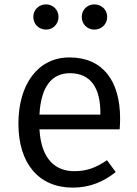

<svg xmlns="http://www.w3.org/2000/svg" viewBox="-20 -843 625 876"><path d="M190 -823C157 -823 132 -798 132 -766C132 -733 157 -708 190 -708C222 -708 247 -733 247 -766C247 -798 222 -823 190 -823ZM410 -823C378 -823 353 -798 353 -766C353 -733 378 -708 410 -708C444 -708 469 -733 469 -766C469 -798 444 -823 410 -823ZM528 -302C528 -474 449 -581 297 -581C152 -581 64 -457 64 -279C64 -98 156 13 312 13C390 13 453 -14 508 -58L468 -112C418 -78 376 -62 319 -62C233 -62 168 -116 160 -253H526C527 -265 528 -283 528 -302ZM438 -320H160C167 -453 220 -509 299 -509C393 -509 438 -443 438 -328Z"/></svg>

Font: Glow Sans SC Normal Book
Style: Regular
Weight: 500
Designer: Ryoko NISHIZUKA (kana, bopomofo & ideographs); Paul D. Hunt (Latin, Greek & Cyrillic); Sandoll Communications, Soo-young
Version: Version 0.93